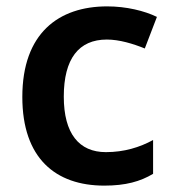

<svg xmlns="http://www.w3.org/2000/svg" viewBox="-20 -572 542 602"><path d="M307 10C374 10 420 -3 460 -27V-133C418 -110 369 -95 312 -95C228 -95 180 -153 180 -269C180 -388 227 -448 315 -448C354 -448 397 -435 434 -420L472 -519C433 -538 376 -552 316 -552C164 -552 50 -468 50 -268C50 -76 154 10 307 10Z"/></svg>

Font: Noto Sans Khmer UI SemiBold
Style: Regular
Weight: 600
Designer: Danh Hong and the Monotype Design Team
Foundry: Monotype Imaging Inc.
Version: Version 2.002